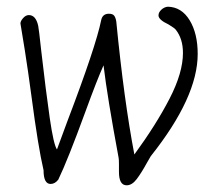

<svg xmlns="http://www.w3.org/2000/svg" viewBox="-20 -546 615 573"><path d="M335 -33V-57Q335 -70 334 -75Q300 -258 289 -351Q270 -309 235 -213Q182 -68 154 -10Q144 3 131 3Q110 3 110 -38Q94 -106 74 -258Q64 -333 54 -396.5Q44 -460 41 -476Q41 -483 49 -492Q57 -501 66 -501Q87 -501 94 -469Q96 -460 103 -395Q117 -273 128.5 -193.5Q140 -114 150 -100L181 -184Q266 -407 282 -486Q286 -505 305 -505Q316 -505 320.5 -499.5Q325 -494 327 -482Q350 -247 381 -85Q446 -174 486 -251.5Q526 -329 526 -388Q526 -431 504 -458Q501 -462 483 -473Q453 -487 453 -500Q453 -509 461.5 -517Q470 -525 481 -526Q522 -525 546 -485.5Q570 -446 570 -385Q570 -256 430 -80Q421 -65 419 -61Q402 -30 388 -11.5Q374 7 358 7Q335 7 335 -33Z"/></svg>

Font: Bad Script
Style: Regular
Weight: 400
Italic angle: -10°
Designer: Roman Shchyukin (Gaslight Type Foundry), Cyreal (Charset Expansion)
Foundry: Gaslight
Version: Version 2.000